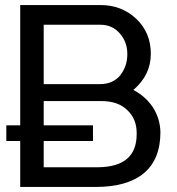

<svg xmlns="http://www.w3.org/2000/svg" viewBox="-20 -740 700 760"><path d="M153 -78V-182H348V-244H153V-340H380Q448 -340 484 -304Q521 -269 521 -214V-209Q521 -81 372 -78ZM378 -642Q424 -642 454 -608Q484 -574 484 -526Q484 -478 456 -442Q427 -407 376 -407H153V-642ZM378 -720H60V-244H5V-182H60V0H359Q483 0 549 -54Q615 -109 615 -217Q614 -269 586 -314Q557 -358 508 -384Q577 -443 577 -527Q577 -611 519 -666Q461 -720 378 -720Z"/></svg>

Font: Sawarabi Gothic
Style: Regular
Weight: 400
Designer: mshio (mshio@users.sourceforge.jp)
Version: Version 20141215